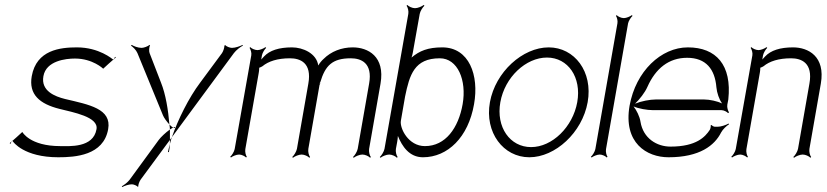

<svg xmlns="http://www.w3.org/2000/svg" viewBox="-20 -623 3332 774"><path d="M436 -382C438 -381 440 -383 440 -385ZM440 -385 447 -391 444 -394C442 -392 441 -388 440 -385ZM30 -55C30 -55 31 -55 31 -54C33 -51 76 11 215 11C283 11 397 4 416 -102C431 -185 339 -201 242 -224C202 -234 144 -256 155 -316C166 -378 245 -387 282 -387C354 -387 396 -346 396 -346C413 -362 427 -374 436 -382C436 -382 437 -383 436 -383C433 -385 380 -432 290 -432C223 -432 127 -422 108 -316C95 -242 140 -204 220 -184C275 -170 378 -152 369 -102C356 -26 259 -34 223 -34C100 -34 70 -91 70 -91C53 -75 39 -63 30 -55ZM26 -52 30 -55C28 -56 28 -55 26 -52ZM19 -46 22 -43C24 -45 24 -49 26 -52Z M508 -439C516 -434 529 -421 534 -409L637 -158C641 -148 652 -133 663 -121C658 -180 648 -243 629 -290L583 -409C580 -416 581 -434 585 -440L582 -442C577 -436 559 -430 551 -430C536 -430 519 -437 511 -442ZM663 -121C664 -114 665 -107 665 -101C670 -104 674 -107 678 -109C673 -111 668 -116 663 -121ZM678 -109C681 -108 683 -107 685 -107L686 -111C684 -111 681 -110 678 -109ZM665 -59V-43C668 -52 669 -61 673 -70ZM673 -70 923 -409C932 -421 949 -434 959 -439L958 -442C948 -437 929 -430 915 -430C907 -430 891 -436 889 -441L884 -439C886 -434 880 -416 875 -409L787 -290C741 -229 697 -140 673 -70ZM657 -10H661C663 -20 664 -31 665 -43C662 -31 659 -20 657 -10ZM471 128 473 131C482 126 499 120 512 120C519 120 533 126 535 130L538 128C536 124 542 108 547 101L665 -59V-101C648 -89 628 -70 620 -59L503 101C495 112 480 123 471 128Z M908 9 911 12C917 7 933 0 944 0C954 0 968 7 972 12L975 9C971 4 967 -11 969 -22L1023 -329C1024 -332 1025 -344 1025 -350C1029 -351 1035 -354 1038 -356C1062 -376 1099 -388 1149 -388C1190 -388 1238 -370 1223 -286L1177 -23C1175 -12 1165 4 1158 10L1161 13C1168 7 1185 0 1196 0C1207 0 1222 7 1227 13L1230 10C1225 4 1221 -12 1223 -23L1268 -280C1268 -281 1272 -288 1271 -288L1267 -286L1271 -291C1291 -359 1320 -388 1394 -388C1435 -388 1483 -370 1468 -286L1422 -23C1420 -12 1410 4 1403 10L1406 13C1413 7 1430 0 1441 0C1452 0 1467 7 1472 13L1475 10C1470 4 1466 -12 1468 -23L1514 -286C1533 -396 1463 -432 1402 -432C1357 -432 1315 -416 1284 -385C1277 -379 1268 -368 1263 -359C1256 -408 1201 -432 1157 -432C1105 -432 1067 -420 1044 -395C1041 -392 1037 -387 1033 -383L1036 -400C1038 -410 1047 -425 1053 -430L1050 -433C1044 -428 1028 -421 1018 -421C1007 -421 993 -428 989 -433L986 -430C990 -425 995 -410 993 -400L926 -22C924 -11 914 4 908 9Z M1596 -136 1613 -234C1631 -321 1650 -388 1753 -388C1825 -388 1862 -300 1845 -203C1828 -107 1776 -34 1693 -34C1626 -34 1591 -106 1596 -136ZM1511 10 1514 13C1521 7 1538 0 1549 0C1560 0 1575 7 1580 13L1583 10C1578 4 1574 -12 1576 -23L1581 -50C1582 -57 1584 -67 1584 -75C1601 -33 1630 11 1685 11C1785 11 1868 -70 1891 -203C1912 -320 1871 -432 1763 -432C1705 -432 1671 -418 1639 -391C1641 -397 1643 -404 1644 -410L1672 -567C1674 -578 1684 -594 1691 -600L1688 -603C1681 -597 1664 -590 1653 -590C1642 -590 1627 -597 1622 -603L1619 -600C1624 -594 1628 -578 1626 -567L1530 -23C1528 -12 1518 4 1511 10Z M1997 -211C2015 -312 2100 -391 2185 -391C2270 -391 2325 -311 2307 -211C2289 -111 2206 -30 2121 -30C2036 -30 1979 -110 1997 -211ZM1955 -211C1933 -89 2009 11 2114 11C2218 11 2327 -88 2349 -211C2371 -334 2296 -432 2192 -432C2087 -432 1977 -333 1955 -211Z M2362 9 2365 12C2371 7 2387 0 2398 0C2408 0 2422 7 2426 12L2429 9C2425 4 2421 -11 2423 -22L2512 -529C2514 -539 2524 -554 2530 -559L2527 -562C2521 -557 2505 -550 2495 -550C2484 -550 2470 -557 2466 -562L2463 -559C2467 -554 2471 -539 2469 -529L2380 -22C2378 -11 2368 4 2362 9Z M2540 -205C2558 -222 2580 -250 2590 -273C2623 -347 2676 -390 2750 -390C2826 -390 2862 -344 2868 -271C2870 -249 2879 -222 2891 -206C2872 -215 2841 -222 2818 -222H2624C2600 -222 2564 -215 2540 -205ZM2518 -197C2492 -47 2587 11 2675 11C2801 11 2861 -37 2887 -89C2894 -102 2909 -116 2919 -122L2917 -125C2907 -119 2886 -112 2873 -112H2862C2858 -112 2850 -116 2849 -119L2845 -118C2846 -114 2844 -103 2841 -99C2823 -72 2788 -32 2683 -32C2628 -32 2573 -65 2562 -132C2559 -153 2546 -179 2534 -194C2554 -185 2589 -179 2612 -179H2888C2898 -179 2911 -172 2915 -167L2919 -170C2915 -175 2910 -190 2912 -201L2916 -222C2931 -361 2867 -432 2753 -432C2645 -432 2543 -336 2518 -197Z M2928 9 2931 12C2937 7 2953 0 2964 0C2974 0 2988 7 2992 12L2995 9C2991 4 2987 -11 2989 -22L3043 -329C3044 -332 3045 -344 3045 -350C3049 -351 3055 -354 3058 -356C3082 -376 3119 -388 3169 -388C3210 -388 3258 -370 3243 -286L3197 -23C3195 -12 3185 4 3178 10L3181 13C3188 7 3205 0 3216 0C3227 0 3242 7 3247 13L3250 10C3245 4 3241 -12 3243 -23L3289 -286C3308 -396 3238 -432 3177 -432C3125 -432 3087 -420 3064 -395C3061 -392 3057 -387 3053 -383L3056 -400C3058 -410 3067 -425 3073 -430L3070 -433C3064 -428 3048 -421 3038 -421C3027 -421 3013 -428 3009 -433L3006 -430C3010 -425 3015 -410 3013 -400L2946 -22C2944 -11 2934 4 2928 9Z"/></svg>

Font: Armata Saber
Style: RgIta
Weight: 400
Designer: Jasper
Foundry: Cannot Into Space Fonts
Version: Version 0.970